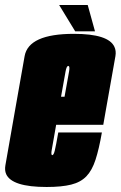

<svg xmlns="http://www.w3.org/2000/svg" viewBox="-52 -741 481 766"><path d="M134 5Q-4.5 5 -27.5 -46.5Q-34 -61.5 -30.5 -81.5Q-15.5 -168 7.5 -298Q30.5 -428 46.2 -517Q62 -606 243 -606Q381 -606 404.5 -554Q412 -538 408.5 -517Q392.5 -428 370.5 -303Q365 -271 360 -243H172Q157 -160 154.5 -143.5Q151 -124.5 155.5 -122Q156 -122 156.5 -122Q162 -122 166.5 -140Q171 -158 180.5 -212.5H354.5Q343 -146.5 329.2 -104Q315.5 -61.5 292.8 -37.8Q270 -14 232 -4.5Q194 5 134 5ZM191.5 -355H205.5Q220 -435 223.5 -455.5Q227 -475 222 -477.5Q221.5 -478 220.5 -478Q213.5 -478 209.5 -455.5Q206.5 -438 191.5 -355ZM248 -616 184 -721H298L327 -616Z"/></svg>

Font: Anybody UltraCondensed Black
Style: Italic
Weight: 900
Width: 1
Italic angle: -10°
Designer: Tyler Finck
Foundry: Etcetera Type Company
Version: Version 1.010; ttfautohint (v1.8.3) -l 8 -r 50 -G 200 -x 14 